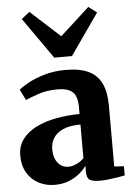

<svg xmlns="http://www.w3.org/2000/svg" viewBox="-58 -898 658 951"><g transform="rotate(-5 270.5 -422.0)"><path d="M176 11Q132 11 95.8 -8Q59.5 -27 38.5 -62.8Q17.5 -98.5 17.5 -148.5Q17.5 -195.5 42.8 -229.2Q68 -263 111.5 -284.8Q155 -306.5 211 -317Q267 -327.5 328 -328V-362.5Q328 -394.5 319.5 -415.8Q311 -437 289.5 -448Q268 -459 230 -459Q175.5 -459 134.2 -444.8Q93 -430.5 70 -420L43.5 -473.5Q58 -486.5 91 -504.8Q124 -523 172 -537.2Q220 -551.5 278.5 -551.5Q349 -551.5 392.5 -530.5Q436 -509.5 456.2 -466.2Q476.5 -423 476.5 -356.5V-54L524.5 -51V-5.5Q513.5 -3 492 0.5Q470.5 4 445.8 7Q421 10 399 10Q363.5 10 349 0.2Q334.5 -9.5 334.5 -40V-70.5Q323.5 -53 301.2 -34Q279 -15 247.5 -2Q216 11 176 11ZM251 -72.5Q269.5 -72.5 291.5 -82.5Q313.5 -92.5 328 -108.5V-275.5Q274.5 -275.5 241.5 -260.8Q208.5 -246 193.2 -221.2Q178 -196.5 178 -166.5Q178 -137 187.2 -116Q196.5 -95 213 -83.8Q229.5 -72.5 251 -72.5ZM227.5 -617 84 -821.5 124.5 -853.5 271.5 -719.5 417.5 -852.5 458.5 -821.5 315.5 -617Z"/></g></svg>

Font: Merriweather 60pt ExtraBold
Style: Regular
Weight: 800
Version: Version 2.100